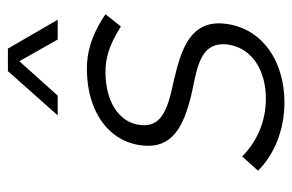

<svg xmlns="http://www.w3.org/2000/svg" viewBox="-147 -593 740 486"><g transform="rotate(-90 223.0 -350.0)"><path d="M174 -574H224L311 -671L366 -574H416L343 -700H286ZM206 0C311 0 391 -55 405 -143C406 -151 407 -158 407 -165C407 -243 333 -263 262 -280C196 -294 149 -308 149 -355C149 -412 201 -453 284 -453C315 -453 349 -446 399 -414L430 -453C372 -492 329 -500 292 -500C173 -500 97 -434 97 -344C97 -277 157 -251 238 -233C297 -221 354 -211 354 -156C354 -151 354 -146 353 -141C343 -81 287 -47 216 -47C157 -47 106 -71 70 -107L34 -67C75 -25 139 0 206 0Z"/></g></svg>

Font: Arthouse Owned Light
Style: Italic
Weight: 300
Italic angle: -10°
Designer: Jeremy Tribby
Foundry: Tribby Type
Version: Version 1.000;PS 001.000;hotconv 1.0.88;makeotf.lib2.5.64775